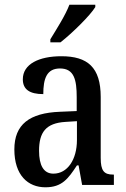

<svg xmlns="http://www.w3.org/2000/svg" viewBox="-20 -786 537 816"><path d="M194 -619V-606H237C288 -646 364 -721 385 -756V-766H275C258 -721 222 -665 194 -619ZM173 10C244 10 270 -27 307 -83H314L329 0H464V-44H461C422 -44 408 -60 408 -115V-374C408 -500 352 -547 241 -547C146 -547 77 -514 77 -449C77 -406 106 -386 164 -386C164 -451 178 -495 235 -495C295 -495 306 -447 306 -373V-314L235 -311C105 -306 41 -257 41 -151C41 -41 99 10 173 10ZM207 -48C165 -48 146 -84 146 -145C146 -223 174 -263 259 -268L307 -271V-191C307 -108 267 -48 207 -48Z"/></svg>

Font: Noto Serif Bengali Condensed Medium
Style: Regular
Weight: 500
Width: 3
Designer: Juan Bruce, Universal Thirst, Indian Type Foundry and the Monotype Design Team.
Foundry: Monotype Imaging Inc.
Version: Version 2.003